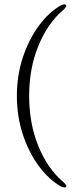

<svg xmlns="http://www.w3.org/2000/svg" viewBox="-20 -741 332 876"><path d="M57 -303.5Q57 -396.5 84.2 -479Q111.5 -561.5 157.2 -623.5Q203 -685.5 258.5 -717Q277 -725.5 282 -717Q285 -710.5 270 -697Q198 -636 155.5 -532.8Q113 -429.5 113 -303.5Q113 -177.5 155.2 -74Q197.5 29.5 270 90.5Q285.5 104 282 110Q277.5 119 258.5 110Q203 78.5 157.2 16.8Q111.5 -45 84.2 -127.5Q57 -210 57 -303.5Z"/></svg>

Font: Fraunces 144pt S050 Light
Style: Regular
Weight: 300
Version: Version 1.000; ttfautohint (v1.8.3)